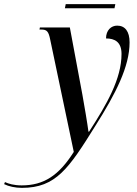

<svg xmlns="http://www.w3.org/2000/svg" viewBox="-164 -669 663 929"><path d="M150 -629H390L394 -649H154ZM-58 240C107 240 169 146 298 -61C396 -216 463 -347 463 -464C463 -517 441 -545 403 -545C374 -545 349 -523 349 -483C390 -483 424 -467 424 -408C424 -288 353 -165 267 -32H264C259 -71 244 -159 235 -209L174 -536H29L27 -526H36C63 -526 71 -517 79 -477L193 66C121 180 48 228 -59 228C-97 228 -123 220 -140 212L-144 222C-122 233 -90 240 -58 240Z"/></svg>

Font: Noto Serif Display Condensed Medium
Style: Italic
Weight: 500
Width: 3
Italic angle: -12°
Designer: Monotype Design Team
Foundry: Monotype Imaging Inc.
Version: Version 2.009